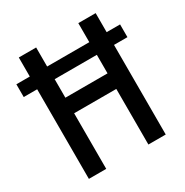

<svg xmlns="http://www.w3.org/2000/svg" viewBox="-167 -846 940 978"><g transform="rotate(-30 303.0 -357.0)"><path d="M77 0H179V-327H427V0H529V-527H608V-602H529V-714H427V-602H179V-714H77V-602H-2V-527H77ZM180 -418V-527H428V-418Z"/></g></svg>

Font: Noto Sans Sinhala Condensed Medium
Style: Regular
Weight: 500
Width: 3
Designer: Jelle Bosma - Monotype Design Team
Foundry: Monotype Imaging Inc.
Version: Version 2.006